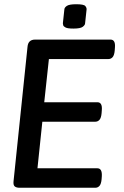

<svg xmlns="http://www.w3.org/2000/svg" viewBox="-20 -887 586 907"><path d="M327 -752Q300 -752 290 -757Q280 -762 278.5 -768Q277 -774 277 -777L284 -842Q284 -851 295.5 -859Q307 -867 340 -867Q376 -867 383 -858.5Q390 -850 389 -842L382 -777Q382 -769 371 -760.5Q360 -752 327 -752ZM73 0Q57 0 49.5 -6.5Q42 -13 44 -31L110 -666Q113 -700 146 -700H502Q526 -700 523 -663L522 -649Q520 -626 512 -617Q504 -608 492 -608H211L189 -404H440Q464 -404 461 -367L460 -353Q458 -330 450 -321Q442 -312 430 -312H180L157 -92H440Q463 -92 461 -55L460 -41Q458 -18 450 -9Q442 0 430 0Z"/></svg>

Font: Asap Medium
Style: Italic
Weight: 500
Italic angle: -6°
Designer: Pablo Cosgaya
Foundry: Omnibus-Type
Version: Version 3.001; ttfautohint (v1.8.3)